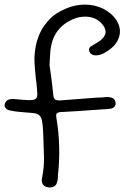

<svg xmlns="http://www.w3.org/2000/svg" viewBox="-20 -822 546 842"><path d="M390.6 -626Q430.7 -646.5 439.5 -668Q449.2 -687.5 431.6 -711.9Q404.3 -749 352.5 -749Q325.2 -749 298.8 -737.3Q214.8 -700.2 202.1 -608.4Q200.2 -594.7 199.7 -581.5Q199.2 -568.4 198.2 -556.6Q198.2 -550.8 197.8 -545.9Q197.3 -541 197.3 -536.1L203.1 -495.1Q206.1 -471.7 209 -448.7Q211.9 -425.8 213.9 -403.3Q215.8 -389.6 221.7 -385.7Q227.5 -381.8 238.3 -381.8H246.1Q281.2 -384.8 316.9 -387.2Q352.5 -389.6 386.7 -392.6Q397.5 -393.6 407.7 -394Q418 -394.5 428.7 -394.5Q430.7 -395.5 433.6 -395.5Q437.5 -395.5 441.4 -396Q445.3 -396.5 450.2 -396.5Q458 -396.5 462.9 -395.5Q467.8 -394.5 472.7 -392.6Q483.4 -387.7 486.3 -374Q489.3 -361.3 481.4 -353.5Q474.6 -346.7 463.9 -345.2Q453.1 -343.8 442.4 -342.8H434.6Q423.8 -341.8 413.1 -341.3Q402.3 -340.8 391.6 -339.8Q358.4 -336.9 324.7 -335Q291 -333 256.8 -331.1Q235.4 -331.1 229.5 -325.2Q224.6 -321.3 227.5 -303.7Q248 -182.6 234.4 -55.7V-54.7Q234.4 -48.8 233.9 -43Q233.4 -37.1 232.4 -31.2Q229.5 -16.6 224.6 -10.7Q215.8 0 199.2 0H195.3Q177.7 -2 170.9 -9.8Q160.2 -21.5 164.1 -40Q173.8 -86.9 172.9 -132.8Q171.9 -178.7 169.9 -225.6Q169.9 -230.5 169.4 -235.4Q168.9 -240.2 168.9 -245.1V-248V-249Q167 -277.3 164.1 -293Q161.1 -308.6 152.3 -316.4Q144.5 -324.2 125 -326.2Q105.5 -328.1 68.4 -331.1Q43.9 -333 27.3 -336.9Q12.7 -338.9 5.4 -347.2Q-2 -355.5 1 -366.2Q6.8 -387.7 35.2 -387.7H42Q63.5 -385.7 80.1 -384.3Q96.7 -382.8 108.4 -382.8Q129.9 -382.8 136.7 -388.7Q144.5 -395.5 143.6 -413.1Q142.6 -430.7 139.6 -460.9Q138.7 -462.9 138.7 -465.8Q138.7 -468.8 137.7 -471.7Q135.7 -495.1 133.3 -519Q130.9 -543 130.9 -567.4Q132.8 -622.1 149.4 -663.1Q154.3 -675.8 160.2 -687Q166 -698.2 173.8 -709Q181.6 -719.7 189.9 -729.5Q198.2 -739.3 208 -748Q227.5 -764.6 253.9 -777.3Q280.3 -791 312.5 -797.9Q322.3 -799.8 332 -800.8Q341.8 -801.8 351.6 -801.8Q396.5 -801.8 433.6 -783.2Q452.1 -773.4 466.8 -760.7Q481.4 -748 491.2 -732.4Q513.7 -696.3 502 -659.2Q490.2 -622.1 449.2 -596.7Q441.4 -591.8 433.1 -587.4Q424.8 -583 416 -581.1Q411.1 -580.1 407.2 -579.6Q403.3 -579.1 400.4 -579.1Q380.9 -579.1 373 -593.8Q367.2 -604.5 373 -613.3Q376 -617.2 380.4 -619.6Q384.8 -622.1 390.6 -626Z"/></svg>

Font: Scriphy
Style: Regular
Weight: 400
Designer: Ala M. Lockhart
Foundry: Ala M. Lockhart
Version: Version 1.0 2021